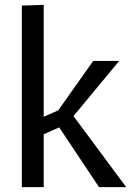

<svg xmlns="http://www.w3.org/2000/svg" viewBox="-20 -771 540 791"><path d="M70 -748 160 -751V-290L235 -323L202 -291L364 -520H471L263 -269L264 -318L500 0H388L202 -279L244 -255L160 -218V0H70Z"/></svg>

Font: Murecho Thin
Style: Regular
Weight: 400
Version: Version 1.010